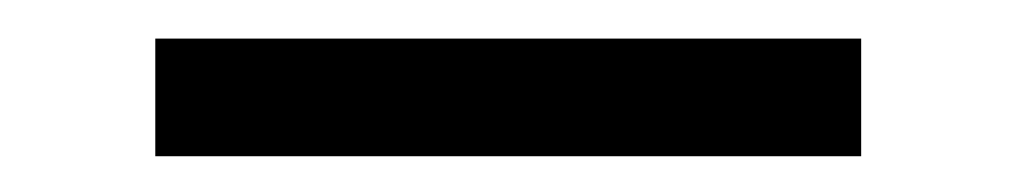

<svg xmlns="http://www.w3.org/2000/svg" viewBox="-20 -708 540 102"><path d="M437.5 -625V-687.5H62.5V-625Z"/></svg>

Font: UnifontExMono
Style: Regular
Weight: 500
Version: Version 15.0.06